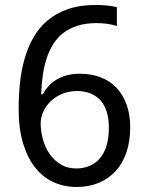

<svg xmlns="http://www.w3.org/2000/svg" viewBox="-20 -744 591 774"><path d="M55.2 -305.2Q55.2 -356.4 60.3 -407.2Q65.4 -458 78.4 -504.6Q91.3 -551.3 113.8 -591.3Q136.2 -631.3 170.9 -660.9Q205.6 -690.4 253.9 -707.3Q302.2 -724.1 367.2 -724.1Q376.5 -724.1 387.7 -723.6Q398.9 -723.1 410.4 -721.9Q421.9 -720.7 432.4 -719Q442.9 -717.3 451.2 -714.8V-639.2Q434.1 -645 412.6 -647.9Q391.1 -650.9 370.1 -650.9Q326.2 -650.9 292.7 -640.4Q259.3 -629.9 234.9 -610.8Q210.4 -591.8 194.1 -565.4Q177.7 -539.1 167.5 -507.1Q157.2 -475.1 152.3 -439Q147.5 -402.8 146 -363.8H151.9Q161.6 -381.3 175.5 -396.7Q189.5 -412.1 208 -423.1Q226.6 -434.1 249.8 -440.4Q272.9 -446.8 301.8 -446.8Q348.1 -446.8 385.7 -432.4Q423.3 -418 449.7 -390.1Q476.1 -362.3 490.5 -322Q504.9 -281.7 504.9 -230Q504.9 -174.3 489.7 -129.9Q474.6 -85.4 446.3 -54.4Q418 -23.4 377.9 -6.8Q337.9 9.8 288.1 9.8Q239.3 9.8 196.5 -9.3Q153.8 -28.3 122.6 -67.4Q91.3 -106.4 73.2 -165.5Q55.2 -224.6 55.2 -305.2ZM287.1 -64.9Q316.4 -64.9 340.6 -75Q364.7 -85 382.3 -105.2Q399.9 -125.5 409.4 -156.5Q418.9 -187.5 418.9 -230Q418.9 -264.2 410.9 -291.3Q402.8 -318.4 386.7 -337.4Q370.6 -356.4 346.4 -366.7Q322.3 -377 290 -377Q257.3 -377 230.2 -365.5Q203.1 -354 184.1 -335.7Q165 -317.4 154.5 -293.9Q144 -270.5 144 -247.1Q144 -214.4 153.1 -181.9Q162.1 -149.4 179.9 -123.5Q197.8 -97.7 224.6 -81.3Q251.5 -64.9 287.1 -64.9Z"/></svg>

Font: Noto Sans Lao
Style: Regular
Weight: 400
Designer: Danh Hong
Foundry: Danh Hong
Version: Version 1.03 uh